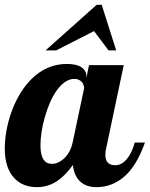

<svg xmlns="http://www.w3.org/2000/svg" viewBox="-33 -770 621 796"><path d="M367.7 -750H388.7L448.7 -561H417L356.9 -641.1L199.7 -561H155.8ZM27.8 -29.8Q-13.2 -71.8 -13.2 -154.8Q-13.2 -189.9 -6.1 -229Q1 -268.1 14.6 -306.2Q45.9 -392.1 100.1 -444.8Q162.6 -504.9 244.1 -504.9Q284.7 -504.9 304.9 -491Q325.2 -477.1 325.2 -454.1V-446.8L335.9 -500H480L408.2 -160.2Q403.8 -145.5 403.8 -127.9Q403.8 -85 444.8 -85Q472.2 -85 494.6 -112.8Q513.7 -136.2 525.9 -179.2H567.9Q541 -103 502.9 -58.6Q470.7 -22 430.2 -5.9Q400.4 5.9 367.2 5.9Q324.7 5.9 299.6 -17.3Q274.4 -40.5 269 -85.9Q240.7 -45.9 209.5 -23.4Q169.4 5.9 120.1 5.9Q63 5.9 27.8 -29.8ZM232.9 -113.3Q259.3 -138.7 268.1 -179.2L315.9 -404.8Q315.9 -409.7 313.7 -416.3Q311.5 -422.9 307.6 -428.7Q295.9 -442.9 274.9 -442.9Q254.9 -442.9 236.1 -429.7Q217.3 -416.5 200.7 -393.1Q171.4 -350.6 152.3 -282.2Q143.6 -252 139.2 -222.4Q134.8 -192.9 134.8 -168.9Q134.8 -119.1 153.3 -101.6Q159.7 -94.7 167.5 -92.8Q175.3 -90.8 185.1 -90.8Q196.3 -90.8 208.7 -96.7Q221.2 -102.5 232.9 -113.3Z"/></svg>

Font: Pattaya
Style: Regular
Weight: 400
Designer: Pablo Impallari / Thai characters Designed by Thanarat Vachiruckul and Suppakit Chalermlarp
Foundry: Pablo Impallari
Version: Version 2.001